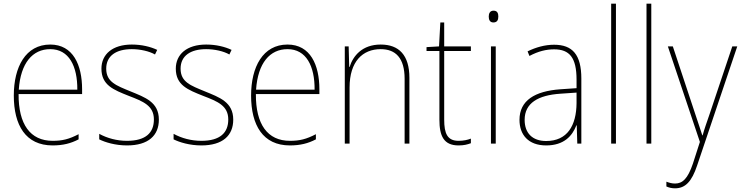

<svg xmlns="http://www.w3.org/2000/svg" viewBox="-20 -780 4027 1043"><path d="M253 -538C119 -538 55 -416 55 -261C55 -100 119 10 266 10C322 10 365 -1 407 -23V-51C355 -24 319 -15 266 -15C144 -15 80 -105 81 -269H426V-295C426 -427 377 -538 253 -538ZM253 -513C355 -513 401 -420 400 -293H82C92 -438 157 -513 253 -513Z M843 -130C843 -226 768 -251 688 -284C613 -315 557 -334 557 -407C557 -477 611 -513 696 -513C741 -513 791 -502 822 -484L834 -509C798 -526 750 -538 696 -538C591 -538 531 -485 531 -407C531 -317 597 -292 680 -259C758 -229 816 -206 816 -131C816 -59 772 -15 670 -15C615 -15 563 -29 519 -53V-23C551 -7 606 10 670 10C786 10 843 -44 843 -130Z M1247 -130C1247 -226 1172 -251 1092 -284C1017 -315 961 -334 961 -407C961 -477 1015 -513 1100 -513C1145 -513 1195 -502 1226 -484L1238 -509C1202 -526 1154 -538 1100 -538C995 -538 935 -485 935 -407C935 -317 1001 -292 1084 -259C1162 -229 1220 -206 1220 -131C1220 -59 1176 -15 1074 -15C1019 -15 967 -29 923 -53V-23C955 -7 1010 10 1074 10C1190 10 1247 -44 1247 -130Z M1542 -538C1408 -538 1344 -416 1344 -261C1344 -100 1408 10 1555 10C1611 10 1654 -1 1696 -23V-51C1644 -24 1608 -15 1555 -15C1433 -15 1369 -105 1370 -269H1715V-295C1715 -427 1666 -538 1542 -538ZM1542 -513C1644 -513 1690 -420 1689 -293H1371C1381 -438 1446 -513 1542 -513Z M2048 -538C1948 -538 1898 -477 1879 -416H1877L1874 -528H1853V0H1879V-305C1879 -446 1950 -513 2048 -513C2129 -513 2178 -465 2178 -352V0H2204V-357C2204 -481 2147 -538 2048 -538Z M2471 -15C2410 -15 2393 -55 2393 -130V-503H2538V-528H2393V-658H2372L2365 -528L2297 -524V-503H2367V-130C2367 -42 2390 10 2471 10C2500 10 2519 5 2538 -2V-27C2520 -20 2498 -15 2471 -15Z M2661 -722C2641 -722 2635 -706 2635 -690C2635 -673 2641 -658 2660 -658C2681 -658 2687 -672 2687 -690C2687 -706 2683 -722 2661 -722ZM2673 -528H2647V0H2673Z M2990 -537C2940 -537 2891 -523 2846 -501L2856 -476C2905 -502 2948 -512 2990 -512C3074 -512 3112 -467 3112 -347V-301L3024 -295C2885 -285 2802 -234 2802 -129C2802 -49 2849 10 2947 10C3044 10 3089 -42 3111 -99H3113L3116 0H3138V-353C3138 -483 3090 -537 2990 -537ZM3025 -271 3112 -277V-220C3111 -98 3062 -14 2947 -14C2872 -14 2830 -57 2830 -129C2830 -220 2903 -263 3025 -271Z M3326 0V-760H3300V0Z M3518 0V-760H3492V0Z M3608 -528 3782 -9 3744 109C3716 191 3688 217 3647 217C3630 217 3616 213 3600 207V233C3616 240 3630 243 3647 243C3703 243 3738 206 3767 119L3985 -528H3958L3834 -158C3818 -112 3806 -78 3797 -45H3795C3788 -68 3778 -96 3757 -160L3635 -528Z"/></svg>

Font: Noto Sans Hebrew SemiCondensed Thin
Style: Regular
Weight: 100
Width: 4
Designer: Monotype Design Team
Foundry: Monotype Imaging Inc.
Version: Version 2.004